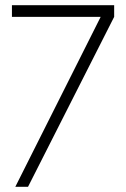

<svg xmlns="http://www.w3.org/2000/svg" viewBox="-20 -720 486 740"><path d="M26 -700V-655H368L39 0H88L420 -655V-700Z"/></svg>

Font: Advent Pro
Style: Light
Weight: 300
Designer: Andreas Kalpakidis
Foundry: Andreas Kalpakidis
Version: Version 2.002 2007